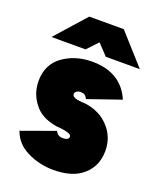

<svg xmlns="http://www.w3.org/2000/svg" viewBox="-134 -781 717 874"><g transform="rotate(20 224.5 -344.0)"><path d="M16 -554H181L230 -606L279 -554H444L313 -700H146ZM419 -397Q395 -453 349 -482Q300 -513 225 -512Q147 -511 88 -469Q29 -426 29 -345Q30 -284 66 -239Q83 -216 109.5 -201.5Q136 -187 170 -181Q173 -180 177.5 -179.5Q182 -179 188 -179Q248 -173 250 -158Q251 -149 244 -144Q237 -139 220 -139Q196 -139 186 -161L25 -103Q45 -46 102 -18Q159 11 228 12Q310 12 357 -20Q423 -65 424 -149Q424 -231 360 -283Q324 -312 271 -321Q269 -321 262.5 -322Q256 -323 245 -323Q202 -326 200 -343Q199 -352 207 -358Q215 -364 228 -364Q239 -364 247 -359Q255 -353 260 -342Z"/></g></svg>

Font: Unageo
Style: Black
Weight: 900
Designer: Richard Sepsi
Foundry: Richard Sepsi
Version: Version 2.000